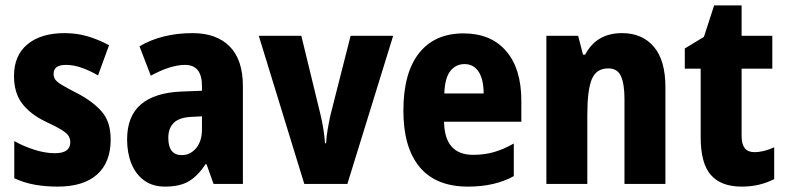

<svg xmlns="http://www.w3.org/2000/svg" viewBox="-20 -683 2917 713"><path d="M391 -165Q391 -80 340.5 -35Q290 10 194 10Q149 10 109.5 3Q70 -4 33 -21V-159Q67 -140 107.5 -127Q148 -114 184 -114Q241 -114 241 -155Q241 -167 235 -177.5Q229 -188 209 -200.5Q189 -213 148 -232Q91 -260 61.5 -299.5Q32 -339 32 -401Q32 -477 82 -518.5Q132 -560 220 -560Q264 -560 304 -548.5Q344 -537 385 -515L344 -403Q315 -420 284.5 -431Q254 -442 225 -442Q179 -442 179 -409Q179 -397 185 -388Q191 -379 210 -367.5Q229 -356 268 -336Q324 -307 357.5 -269Q391 -231 391 -165Z M695 -560Q784 -560 833 -510.5Q882 -461 882 -363V0H773L747 -73H743Q715 -30 681.5 -10Q648 10 593 10Q546 10 514.5 -13.5Q483 -37 467.5 -76.5Q452 -116 452 -165Q452 -252 503.5 -295.5Q555 -339 653 -343L730 -346V-364Q730 -442 667 -442Q614 -442 540 -402L498 -511Q538 -535 588 -547.5Q638 -560 695 -560ZM691 -249Q646 -247 625.5 -227Q605 -207 605 -171Q605 -107 655 -107Q687 -107 708.5 -133Q730 -159 730 -203V-251Z M1110 0 941 -550H1099L1170 -258Q1176 -233 1180.5 -206Q1185 -179 1187 -151H1191Q1192 -174 1196.5 -200.5Q1201 -227 1207 -255L1282 -550H1440L1270 0Z M1701 -559Q1803 -559 1859.5 -493.5Q1916 -428 1916 -309V-231H1629Q1631 -108 1737 -108Q1778 -108 1813.5 -118Q1849 -128 1888 -150V-29Q1818 10 1718 10Q1599 10 1538.5 -62.5Q1478 -135 1478 -272Q1478 -412 1536 -485.5Q1594 -559 1701 -559ZM1705 -445Q1673 -445 1652.5 -419.5Q1632 -394 1630 -336H1776Q1776 -388 1757.5 -416.5Q1739 -445 1705 -445Z M2290 -560Q2365 -560 2408 -509.5Q2451 -459 2451 -360V0H2299V-315Q2299 -371 2286 -400Q2273 -429 2239 -429Q2194 -429 2177.5 -388.5Q2161 -348 2161 -256V0H2009V-550H2127L2145 -480H2153Q2195 -560 2290 -560Z M2781 -118Q2799 -118 2817 -122.5Q2835 -127 2855 -136V-18Q2830 -5 2800 2.5Q2770 10 2734 10Q2658 10 2620 -33Q2582 -76 2582 -173V-428H2523V-503L2594 -546L2632 -663H2734V-550H2848V-428H2734V-177Q2734 -118 2781 -118Z"/></svg>

Font: Noto Sans Devanagari Condensed ExtraBold
Style: Regular
Weight: 800
Width: 3
Designer: Jelle Bosma - Monotype Design Team
Foundry: Monotype Imaging Inc.
Version: Version 2.004; ttfautohint (v1.8.4.7-5d5b)